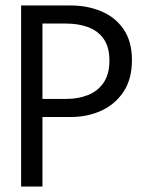

<svg xmlns="http://www.w3.org/2000/svg" viewBox="-20 -680 549 700"><path d="M57 -660H237.4Q299.1 -660 349.6 -638.7Q400.2 -617.4 430.6 -573.4Q461 -529.5 461 -460.6Q461 -392 430.6 -345.9Q400.2 -299.9 349.6 -276.6Q299.1 -253.4 237.4 -253.4H134.8V0H57ZM134.8 -319.3H221.3Q265.1 -319.3 300.7 -333.4Q336.4 -347.5 357.6 -378.4Q378.9 -409.3 378.9 -459.1Q378.9 -509.4 357.6 -538.8Q336.4 -568.3 300.7 -581.2Q265.1 -594.1 221.3 -594.1H134.8Z"/></svg>

Font: League Spartan Extralight
Style: Regular
Weight: 200
Foundry: The League of Moveable Type
Version: Version 2.300; ttfautohint (v1.8.3)